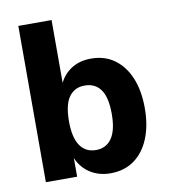

<svg xmlns="http://www.w3.org/2000/svg" viewBox="-81 -774 749 853"><g transform="rotate(-10 293.5 -347.0)"><path d="M349 11Q295 11 254 -17Q213 -45 195 -97H200V0H59V-705H209V-406H202Q220 -453 258.5 -479.5Q297 -506 351 -506Q413 -506 457 -474Q501 -442 525 -384.5Q549 -327 549 -248Q549 -170 525 -111.5Q501 -53 456.5 -21Q412 11 349 11ZM304 -102Q350 -102 375 -138.5Q400 -175 400 -248Q400 -323 375 -358Q350 -393 303 -393Q257 -393 232 -358Q207 -323 207 -248Q207 -175 232 -138.5Q257 -102 304 -102Z"/></g></svg>

Font: Nunito Sans 10pt SemiCondensed ExtraBold
Style: Regular
Weight: 800
Width: 4
Designer: Vernon Adams
Foundry: Vernon Adams
Version: Version 3.101;gftools[0.9.27]